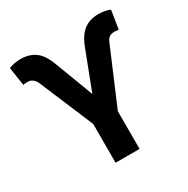

<svg xmlns="http://www.w3.org/2000/svg" viewBox="-164 -868 989 1012"><g transform="rotate(-30 330.5 -362.0)"><path d="M21 -711 38 -599C44 -599 52 -601 59 -601H66C87 -601 104 -589 115 -566L254 -236V0H400V-229L543 -566C551 -586 564 -601 591 -601H598C605 -601 613 -599 619 -599L637 -711C617 -719 594 -724 566 -724C482 -724 442 -673 417 -604L329 -375L241 -608C216 -675 179 -724 91 -724C63 -724 42 -718 21 -711Z"/></g></svg>

Font: Asimov Pro
Style: Bd
Weight: 700
Designer: Google
Version: Version 2.000980; 2014